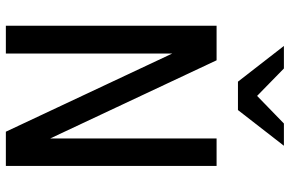

<svg xmlns="http://www.w3.org/2000/svg" viewBox="-187 -803 990 656"><g transform="rotate(90 308.0 -475.0)"><path d="M68 0V-720H186L474 -107L453 -104V-720H547V0H430L142 -613L163 -616V0ZM259 -793 137 -950H214L349 -818H266L402 -950H478L356 -793Z"/></g></svg>

Font: Instrument Sans SemiCondensed Medium
Style: Regular
Weight: 500
Width: 4
Designer: Rodrigo Fuenzalida
Foundry: fragTYPE
Version: Version 1.000;gftools[0.9.28]